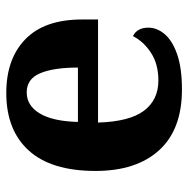

<svg xmlns="http://www.w3.org/2000/svg" viewBox="-14 -575 599 611"><g transform="rotate(-90 285.5 -269.5)"><path d="M306 10Q179 10 113 -62.5Q47 -135 47 -265Q47 -406 112 -477.5Q177 -549 295 -549Q404 -549 466.5 -488Q529 -427 529 -308V-257H201Q204 -157 238.5 -111Q273 -65 335 -65Q387 -65 423 -88.5Q459 -112 476 -146Q490 -139 496.5 -126.5Q503 -114 503 -97Q503 -69 482 -44.5Q461 -20 417.5 -5Q374 10 306 10ZM376 -321Q376 -398 358 -441Q340 -484 297 -484Q255 -484 230 -442.5Q205 -401 203 -321Z"/></g></svg>

Font: Noto Serif NP Hmong
Style: Regular
Weight: 400
Designer: Dalton Maag Ltd
Foundry: Dalton Maag Ltd
Version: Version 1.001